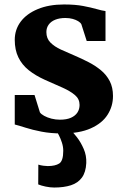

<svg xmlns="http://www.w3.org/2000/svg" viewBox="-20 -586 562 859"><path d="M257 11Q207 11 165.8 3Q124.5 -5 94.2 -14.8Q64 -24.5 46 -29V-161H134.5L158.5 -83.5Q163.5 -75.5 177.5 -67.8Q191.5 -60 210.2 -55.2Q229 -50.5 248 -50.5Q278 -50.5 297.5 -59.2Q317 -68 326.5 -82.8Q336 -97.5 336 -116.5Q336 -143 315.5 -160.5Q295 -178 260 -193.8Q225 -209.5 180.5 -229Q138.5 -248 108.2 -272.2Q78 -296.5 62 -329.8Q46 -363 46 -407.5Q46 -453.5 72.5 -489Q99 -524.5 148.8 -545.2Q198.5 -566 266.5 -566Q317 -566 352.2 -559.2Q387.5 -552.5 411.8 -545.5Q436 -538.5 452 -536.5V-402.5H368L344 -477.5Q340 -485 329.8 -491.2Q319.5 -497.5 305 -501.5Q290.5 -505.5 272.5 -505.5Q246.5 -505.5 227.2 -497.8Q208 -490 197.8 -475.8Q187.5 -461.5 187.5 -442.5Q187.5 -414 205.5 -395.8Q223.5 -377.5 252.5 -364.2Q281.5 -351 314.5 -337Q346 -323.5 376.5 -307.8Q407 -292 431.8 -271.5Q456.5 -251 471 -223Q485.5 -195 485.5 -156.5Q485.5 -110.5 461.2 -72.5Q437 -34.5 386.2 -11.8Q335.5 11 257 11ZM222.5 253Q205 253 184.5 248.8Q164 244.5 151 239L151.5 150.5Q162 154 174.5 155.5Q187 157 193.5 157Q227 157 245 145.5Q263 134 263 88.5Q263 70.5 257 52Q251 33.5 243.5 19Q236 4.5 230.5 -2.5L277 -6.5L297 -2.5Q308 7 324.8 28.8Q341.5 50.5 354.5 80.2Q367.5 110 366 143.5Q364 184.5 346.5 208.5Q329 232.5 297.5 242.8Q266 253 222.5 253Z"/></svg>

Font: Merriweather 24pt ExtraBold
Style: Regular
Weight: 800
Version: Version 2.100